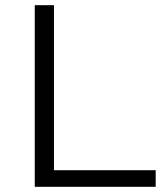

<svg xmlns="http://www.w3.org/2000/svg" viewBox="-20 -720 629 740"><path d="M114 0V-700H188V-64H580V0Z"/></svg>

Font: Modern
Style: Small
Weight: 400
Designer: Julieta Ulanovsky
Foundry: Julieta Ulanovsky
Version: Version 8.000